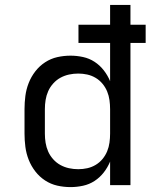

<svg xmlns="http://www.w3.org/2000/svg" viewBox="-20 -755 640 783"><path d="M268 8Q240 8 213.5 2Q187 -4 164 -19Q141 -34 124 -56Q107 -78 97 -103.5Q87 -129 83.5 -156Q80 -183 80 -210V-310Q80 -337 83.5 -364Q87 -391 97 -416.5Q107 -442 124 -464Q141 -486 164 -501Q187 -516 213.5 -522Q240 -528 268 -528Q293 -528 318.5 -522.5Q344 -517 365.5 -503Q387 -489 403 -468.5Q419 -448 429 -424V-580H300V-654H429V-735H512V-654H574V-580H512V0H429V-96Q419 -72 403 -51.5Q387 -31 365.5 -17Q344 -3 318.5 2.5Q293 8 268 8ZM299 -65Q318 -65 336 -69Q354 -73 370 -82.5Q386 -92 398 -106.5Q410 -121 417 -138Q424 -155 426.5 -173.5Q429 -192 429 -210V-310Q429 -328 426.5 -346.5Q424 -365 417 -382Q410 -399 398 -413.5Q386 -428 370 -437.5Q354 -447 336 -451Q318 -455 299 -455Q280 -455 261.5 -451Q243 -447 226.5 -438Q210 -429 197 -414.5Q184 -400 176.5 -383Q169 -366 166 -347.5Q163 -329 163 -310V-210Q163 -191 166 -172.5Q169 -154 176.5 -137Q184 -120 197 -105.5Q210 -91 226.5 -82Q243 -73 261.5 -69Q280 -65 299 -65Z"/></svg>

Font: Zed Sans Extended
Style: Regular
Weight: 400
Width: 7
Designer: Belleve Invis
Foundry: Belleve Invis
Version: Version 1.0.0; ttfautohint (v1.8.4)